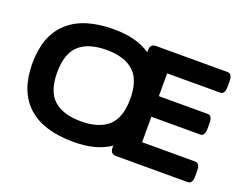

<svg xmlns="http://www.w3.org/2000/svg" viewBox="-111 -924 1461 1148"><g transform="rotate(20 620.0 -350.0)"><path d="M439 8Q246 8 147 -83Q48 -174 48 -350Q48 -526 147 -617Q246 -708 439 -708Q583 -708 671 -647V-660Q671 -700 708 -700H1163Q1193 -700 1193 -650V-619Q1193 -569 1163 -569H826V-424H1137Q1166 -424 1166 -374V-343Q1166 -293 1137 -293H826V-131H1164Q1194 -131 1194 -81V-50Q1194 0 1164 0H708Q671 0 671 -40V-53Q583 8 439 8ZM439 -123Q553 -123 612 -176.5Q671 -230 671 -350Q671 -470 612 -523.5Q553 -577 439 -577Q324 -577 265 -523.5Q206 -470 206 -350Q206 -230 265 -176.5Q324 -123 439 -123Z"/></g></svg>

Font: Asap Expanded
Style: Bold
Weight: 700
Width: 7
Designer: Pablo Cosgaya
Foundry: Omnibus-Type
Version: Version 3.001; ttfautohint (v1.8.4.7-5d5b)